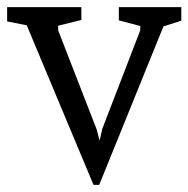

<svg xmlns="http://www.w3.org/2000/svg" viewBox="-42 -514 528 538"><path d="M220 4 33 -443 -22 -454V-494H186V-458L121 -442V-429L229 -151L237 -120L245 -154L351 -429V-441L291 -457V-494H466V-456L416 -440L236 4Z"/></svg>

Font: Faustina Light
Style: Regular
Weight: 300
Designer: Alfonso Garcia
Foundry: http://www.omnibus-type.com
Version: Version 1.200